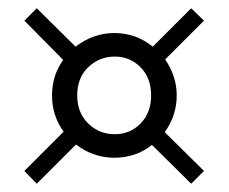

<svg xmlns="http://www.w3.org/2000/svg" viewBox="-20 -501 554 465"><path d="M106 -270Q106 -318 133 -356L39 -451L69 -481L163 -388Q206 -421 257 -421Q309 -421 350 -388L443 -481L474 -451L380 -357Q408 -316 408 -270Q408 -221 379 -181L474 -87L443 -56L348 -150Q309 -119 257 -119Q206 -119 164 -151L69 -56L39 -87L134 -182Q106 -221 106 -270ZM167 -270Q167 -228 193.5 -202Q220 -176 258 -176Q295 -176 320.5 -202Q346 -228 346 -270Q346 -312 320.5 -338Q295 -364 258 -364Q221 -364 194 -338.5Q167 -313 167 -270Z"/></svg>

Font: Zilla Slab
Style: Regular
Weight: 400
Designer: Typotheque.com
Foundry: Typotheque type foundry
Version: Version 1.1; 2017; ttfautohint (v1.6)